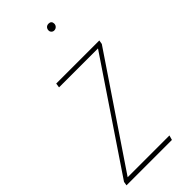

<svg xmlns="http://www.w3.org/2000/svg" viewBox="-243 -771 819 819"><g transform="rotate(-45 166.5 -361.5)"><path d="M344 -519 341 -501 17 -21H269L263 0H-11L-8 -18L316 -499H81L84 -519ZM221 -702Q221 -711 226.5 -717Q232 -723 242 -723Q250 -723 254.5 -718.5Q259 -714 259 -706Q259 -697 253 -691Q247 -685 238 -685Q231 -685 226 -690Q221 -695 221 -702Z"/></g></svg>

Font: Fira Sans Extra Condensed Thin
Style: Italic
Weight: 250
Width: 3
Italic angle: -8°
Designer: Carrois Corporate & Edenspiekermann AG
Foundry: Carrois Corporate GbR & Edenspiekermann AG
Version: Version 4.203